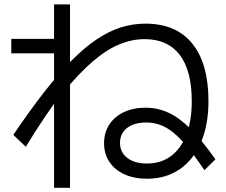

<svg xmlns="http://www.w3.org/2000/svg" viewBox="-20 -802 1040 883"><path d="M655.7 20Q597 20 552.3 -0.3Q507.6 -20.7 483.1 -57.5Q458.6 -94.3 458.6 -143.7Q458.6 -192 482.5 -228.9Q506.3 -265.7 549.5 -286.2Q592.7 -306.7 649 -306.7Q705 -306.7 755.2 -283.5Q805.3 -260.4 857.3 -208.4Q909.3 -156.4 970.7 -69.3L920 -19.3Q878.3 -81.6 843.6 -124Q809 -166.3 778.1 -191.5Q747.3 -216.6 716.8 -227.6Q686.3 -238.6 652.3 -238.6Q597 -238.6 564.5 -213.5Q532 -188.3 532 -145Q532 -101.4 565.5 -75.7Q599 -50 655.7 -50Q720.3 -50 766.5 -84.4Q812.6 -118.7 837.3 -183Q861.9 -247.3 861.9 -336.7Q861.9 -477.3 806.6 -549.6Q751.3 -622 645.3 -622Q586.3 -622 527.8 -597.6Q469.3 -573.3 406 -519Q342.7 -464.6 268 -373.6H264.7Q225 -321.6 183.4 -259.6Q141.7 -197.6 98.7 -127L41.3 -181.7Q118 -295.4 184.7 -380.4Q251.3 -465.4 310.7 -525Q370 -584.7 425.8 -621.9Q481.7 -659 536.5 -676.2Q591.3 -693.3 648.7 -693.3Q789.7 -693.3 864.2 -601.7Q938.7 -510 938.7 -336.7Q938.7 -227.3 904.2 -147.2Q869.7 -67 806.2 -23.5Q742.7 20 655.7 20ZM228.6 61.7V-556.6H32V-623.4H228.6V-781.7H302V61.7Z"/></svg>

Font: M PLUS 1 Thin
Style: Regular
Weight: 100
Designer: Coji Morishita
Foundry: UNDERFOREST DESIGN
Version: Version 1.001